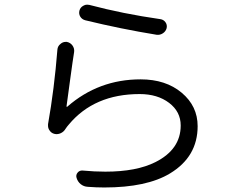

<svg xmlns="http://www.w3.org/2000/svg" viewBox="-20 -789 1040 841"><path d="M353.5 -700.2Q338.9 -704.1 331.5 -716.3Q324.2 -728.5 328.1 -743.2Q332 -756.8 344.7 -763.7Q352.5 -768.6 361.3 -768.6Q366.2 -768.6 371.1 -767.6Q518.6 -728.5 682.6 -705.1Q696.3 -703.1 704.6 -691.9Q712.9 -680.7 710 -666Q706.1 -651.4 693.4 -643.1Q680.7 -634.8 666 -636.7Q509.8 -662.1 353.5 -700.2ZM231.4 -571.3Q232.4 -586.9 245.1 -596.7Q254.9 -605.5 267.6 -605.5Q269.5 -605.5 272.5 -605.5Q288.1 -602.5 297.4 -589.8Q306.6 -577.1 304.7 -561.5Q298.8 -525.4 287.1 -439Q275.4 -352.5 271.5 -324.2Q270.5 -322.3 272.5 -321.3Q274.4 -320.3 275.4 -322.3Q412.1 -441.4 595.7 -441.4Q706.1 -441.4 775.9 -382.8Q845.7 -324.2 845.7 -236.3Q845.7 -102.5 724.6 -29.3Q623 32.2 436.5 32.2Q401.4 32.2 364.3 29.3Q346.7 28.3 333.5 17.6Q320.3 6.8 315.4 -9.8Q311.5 -22.5 319.8 -32.7Q328.1 -43 341.8 -42Q394.5 -37.1 441.4 -37.1Q578.1 -37.1 661.1 -79.1Q771.5 -134.8 771.5 -239.3Q771.5 -299.8 720.7 -338.4Q669.9 -377 591.8 -377Q392.6 -377 281.2 -243.2Q273.4 -234.4 267.6 -225.6Q259.8 -211.9 246.1 -205.6Q232.4 -199.2 218.3 -202.6Q204.1 -206.1 196.3 -218.8Q190.4 -227.5 190.4 -238.3Q190.4 -242.2 190.4 -245.1Q217.8 -399.4 231.4 -571.3Z"/></svg>

Font: Gen Jyuu Gothic Normal
Style: Regular
Weight: 300
Designer: [Source Han Sans]
Ryoko NISHIZUKA  (kana & ideographs); Paul D. Hunt (Latin, Greek & Cyrillic); Wenlong ZHANG  (bopomofo
Version: Version 1.002.20150607